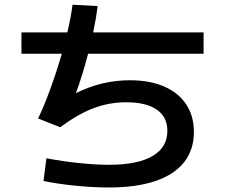

<svg xmlns="http://www.w3.org/2000/svg" viewBox="-20 -791 978 834"><path d="M168.9 -4.9 181.6 -103.5Q251 -90.3 323 -82.8Q395 -75.2 453.1 -75.2Q577.6 -75.2 642.3 -113Q707 -150.9 707 -222.7Q707 -282.7 661.1 -314.7Q615.2 -346.7 528.3 -346.7Q453.6 -346.7 386.2 -321Q318.8 -295.4 241.2 -238.3L145.5 -276.4Q170.9 -328.6 198.2 -403.6Q225.6 -478.5 248.5 -557.6H73.2V-650.4H272.5Q289.1 -719.7 294.9 -770.5L404.3 -764.6Q398.4 -715.8 384.8 -650.4H864.3V-557.6H362.8Q336.9 -459 309.6 -386.2Q421.4 -442.4 543.9 -442.4Q630.4 -442.4 692.9 -415.3Q755.4 -388.2 788.8 -337.6Q822.3 -287.1 822.3 -217.8Q822.3 -140.1 779.5 -86.2Q736.8 -32.2 654.3 -4.4Q571.8 23.4 453.1 23.4Q387.2 23.4 310.1 15.9Q232.9 8.3 168.9 -4.9Z"/></svg>

Font: Pretendard JP SemiBold
Style: Regular
Weight: 600
Designer: Base glyphs from Inter by Rasmus Andersson; Hangeul glyphs from Noto Sans CJK(Source Han Sans) by Jang Soo-young and Kan
Foundry: Kil Hyung-jin
Version: Version 1.309